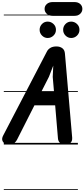

<svg xmlns="http://www.w3.org/2000/svg" viewBox="-41 -1368 799 1817"><path d="M42 0Q20.5 0 3.2 -10.8Q-14 -21.5 -19.2 -40.5Q-24.5 -59.5 -11 -85.5L403 -880.5Q413 -901 435.5 -914.8Q458 -928.5 493 -928.5Q526.5 -928.5 548.8 -911.8Q571 -895 573.5 -861L642 -66Q644.5 -32.5 625.8 -16.2Q607 0 577 0Q544 0 526.8 -15.8Q509.5 -31.5 507.5 -58L481 -371.5H285L120.5 -46.5Q106 -20.5 88.5 -10.2Q71 0 42 0ZM350.5 -500.5H470L458 -640L463 -747L422 -641ZM42 0Q20.5 0 3.2 -10.8Q-14 -21.5 -19.2 -40.5Q-24.5 -59.5 -11 -85.5L403 -880.5Q413 -901 435.5 -914.8Q458 -928.5 493 -928.5Q526.5 -928.5 548.8 -911.8Q571 -895 573.5 -861L642 -66Q644.5 -32.5 625.8 -16.2Q607 0 577 0Q544 0 526.8 -15.8Q509.5 -31.5 507.5 -58L481 -371.5H285L120.5 -46.5Q106 -20.5 88.5 -10.2Q71 0 42 0ZM350.5 -500.5H470L458 -640L463 -747L422 -641ZM632.5 -1008.5Q602 -1008.5 579.2 -1031.2Q556.5 -1054 556.5 -1086Q556.5 -1117.5 578.5 -1140.5Q600.5 -1163.5 632.5 -1163.5Q663.5 -1163.5 687.2 -1141.5Q711 -1119.5 711 -1086Q711 -1054 688 -1031.2Q665 -1008.5 632.5 -1008.5ZM410 -1008.5Q379.5 -1008.5 356.8 -1031.2Q334 -1054 334 -1086Q334 -1117.5 356 -1140.5Q378 -1163.5 410 -1163.5Q441 -1163.5 464.8 -1141.5Q488.5 -1119.5 488.5 -1086Q488.5 -1054 465.2 -1031.2Q442 -1008.5 410 -1008.5ZM458 -1218Q423 -1218 402 -1237Q381 -1256 381 -1283.5Q381 -1311.5 402 -1330Q423 -1348.5 458 -1348.5H662.5Q698 -1348.5 718.2 -1330Q738.5 -1311.5 738.5 -1283.5Q738.5 -1257 718.2 -1237.5Q698 -1218 662.5 -1218ZM-5 420.5H696V428.5H-5ZM-5 -16H696V0H-5ZM-5 -505.5H696V-497.5H-5ZM-5 -1230H696V-1222H-5Z"/></svg>

Font: Edu VIC WA NT Pre Guide
Style: Regular
Weight: 400
Designer: Tina and Corey Anderson, Eben Sorkin, Mirko Velimirovic
Foundry: Google for Education
Version: Version 1.000